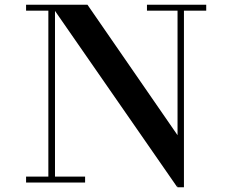

<svg xmlns="http://www.w3.org/2000/svg" viewBox="-20 -770 970 810"><path d="M339 0V-25H90V0ZM729 20H756V-730H729ZM184 -7H212V-724L728 20L746 -175L349 -750H184ZM326 -725V-750H90V-725ZM850 -725V-750H600V-725Z"/></svg>

Font: Solide Mirage
Style: Mono
Weight: 400
Width: 6
Designer: Jérémy Landes
Foundry: Velvetyne Type Foundry
Version: Version 1.1